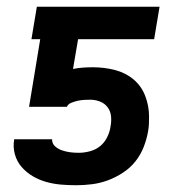

<svg xmlns="http://www.w3.org/2000/svg" viewBox="-20 -540 540 568"><path d="M205 8Q182 8 159.5 6Q137 4 116 -2Q95 -8 76.5 -19Q58 -30 44 -46Q30 -62 24 -83.5Q18 -105 22 -128H134Q134 -115 143 -107Q152 -99 164 -95Q176 -91 188 -89.5Q200 -88 213 -88Q229 -88 246 -92.5Q263 -97 276 -107.5Q289 -118 297 -134Q305 -150 307 -166Q310 -181 308.5 -196Q307 -211 298.5 -222.5Q290 -234 276 -239.5Q262 -245 247 -245Q238 -245 229 -244.5Q220 -244 210.5 -242Q201 -240 191 -236Q181 -232 178 -224H66L99 -424H73L89 -520H452L436 -424H211L196 -336Q211 -339 225.5 -340Q240 -341 255 -341Q288 -341 319.5 -333Q351 -325 374.5 -305.5Q398 -286 409.5 -256.5Q421 -227 421 -194Q421 -183 420.5 -172.5Q420 -162 418 -151Q414 -128 405 -105Q396 -82 380.5 -62.5Q365 -43 343.5 -29Q322 -15 299 -6.5Q276 2 252 5Q228 8 205 8Z"/></svg>

Font: Iosevka Term Curly Oblique
Style: Bold
Weight: 700
Italic angle: -9°
Designer: Belleve Invis
Foundry: Belleve Invis
Version: Version 32.3.0